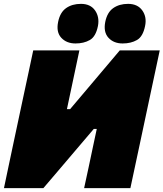

<svg xmlns="http://www.w3.org/2000/svg" viewBox="-28 -974 846 994"><path d="M-7.5 0Q4.5 -56.5 15.2 -108Q26 -159.5 41 -230L93 -474Q108 -544.5 119.8 -599Q131.5 -653.5 144 -713H383Q371 -656.5 359.5 -602.2Q348 -548 333 -477.5L318.5 -409H335L431 -522.5Q470 -568.5 508.5 -614.2Q547 -660 592 -713H799Q786.5 -654 774.8 -599.5Q763 -545 748 -474L696 -229.5Q681 -159.5 670 -107.8Q659 -56 647 0H407.5Q419.5 -55.5 430.8 -107.8Q442 -160 456 -227L473 -306.5H457.5L357.5 -189Q312.5 -136 273.5 -90.2Q234.5 -44.5 196.5 0ZM607 -749Q560.5 -749 533.5 -778.5Q506.5 -808 517 -861Q527 -910 558.2 -932Q589.5 -954 635 -954Q684.5 -954 708.8 -919.8Q733 -885.5 723 -839Q712 -784.5 681 -766.8Q650 -749 607 -749ZM363 -749Q316.5 -749 289.2 -778.5Q262 -808 273 -861Q283 -910 314.2 -932Q345.5 -954 391 -954Q440.5 -954 464.2 -919.8Q488 -885.5 479 -839Q468 -784.5 437 -766.8Q406 -749 363 -749Z"/></svg>

Font: Commissioner Black
Style: Italic
Weight: 900
Italic angle: -12°
Designer: Kostas Bartsokas
Foundry: Kostas Bartsokas
Version: Version 1.000; ttfautohint (v1.8.3)